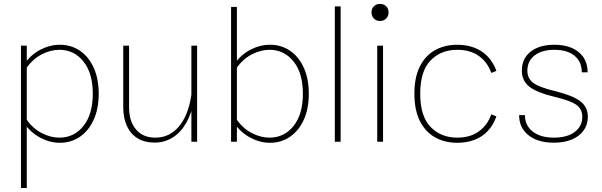

<svg xmlns="http://www.w3.org/2000/svg" viewBox="-20 -713 3029 966"><path d="M85.4 -483.4V232.9H114.7V-483.4ZM476.6 -241.2Q476.6 -316.9 451.4 -372.3Q426.3 -427.7 382.1 -457.8Q337.9 -487.8 281.2 -487.8Q231 -487.8 182.9 -462.9Q134.8 -438 99.1 -387.2L114.7 -373Q145.5 -416.5 189.9 -439.5Q234.4 -462.4 278.8 -462.4Q353 -462.4 399.9 -403.6Q446.8 -344.7 446.8 -241.2Q446.8 -138.2 399.9 -79.3Q353 -20.5 278.8 -20.5Q234.4 -20.5 189.9 -43.5Q145.5 -66.4 114.7 -109.9L99.1 -95.7Q134.8 -45.4 182.9 -20Q231 5.4 281.2 5.4Q337.9 5.4 382.1 -24.9Q426.3 -55.2 451.4 -110.6Q476.6 -166 476.6 -241.2Z M942.9 -483.4V-151.4V0H971.7V-483.4ZM600.1 -174.3Q600.1 -118.7 618.7 -78.6Q637.2 -38.6 672.4 -17.1Q707.5 4.4 757.3 4.4Q808.6 4.4 849.4 -21.5Q890.1 -47.4 917.7 -95.9Q945.3 -144.5 956.1 -212.4L942.9 -236.3Q927.7 -133.3 880.4 -76.9Q833 -20.5 761.2 -20.5Q699.7 -20.5 664.6 -61.3Q629.4 -102.1 629.4 -173.3V-483.4H600.1Z M1171.9 0V-678.2H1142.6V0ZM1533.7 -241.2Q1533.7 -316.9 1508.5 -372.3Q1483.4 -427.7 1439.2 -457.8Q1395 -487.8 1338.4 -487.8Q1288.1 -487.8 1240 -462.9Q1191.9 -438 1156.2 -387.2L1171.9 -373Q1202.6 -416.5 1247.1 -439.5Q1291.5 -462.4 1335.9 -462.4Q1410.2 -462.4 1457 -403.6Q1503.9 -344.7 1503.9 -241.2Q1503.9 -138.2 1457 -79.3Q1410.2 -20.5 1335.9 -20.5Q1291.5 -20.5 1247.1 -43.5Q1202.6 -66.4 1171.9 -109.9L1156.2 -95.7Q1191.9 -45.4 1240 -20Q1288.1 5.4 1338.4 5.4Q1395 5.4 1439.2 -24.9Q1483.4 -55.2 1508.5 -110.6Q1533.7 -166 1533.7 -241.2Z M1693.8 0V-680.7H1664.6V0Z M1849.1 -650.9Q1849.1 -632.8 1860.8 -620.1Q1872.6 -607.4 1892.1 -607.4Q1911.6 -607.4 1923.3 -620.1Q1935.1 -632.8 1935.1 -650.9Q1935.1 -668.9 1923.3 -681.2Q1911.6 -693.4 1892.1 -693.4Q1872.6 -693.4 1860.8 -681.2Q1849.1 -668.9 1849.1 -650.9ZM1877.9 -483.4V0H1907.2V-483.4Z M2280.8 -487.8Q2217.3 -487.8 2168.7 -460.7Q2120.1 -433.6 2092.5 -378.9Q2064.9 -324.2 2064.9 -241.7Q2064.9 -159.2 2092.5 -104.2Q2120.1 -49.3 2168.7 -22Q2217.3 5.4 2280.8 5.4Q2329.6 5.4 2368.4 -9.8Q2407.2 -24.9 2434.8 -54.7Q2462.4 -84.5 2477.5 -127.4L2451.7 -137.7Q2433.1 -84 2389.6 -52.2Q2346.2 -20.5 2280.8 -20.5Q2198.2 -20.5 2146.2 -74.5Q2094.2 -128.4 2094.2 -241.7Q2094.2 -355 2146.2 -408.7Q2198.2 -462.4 2280.8 -462.4Q2346.2 -462.4 2389.6 -431.2Q2433.1 -399.9 2451.7 -346.2L2477.5 -356.4Q2462.4 -398.4 2434.8 -427.7Q2407.2 -457 2368.4 -472.4Q2329.6 -487.8 2280.8 -487.8Z M2768.6 -487.8Q2693.4 -487.8 2649.4 -452.9Q2605.5 -418 2605.5 -357.9Q2605.5 -306.6 2643.6 -276.6Q2681.6 -246.6 2774.9 -224.6Q2851.1 -206.5 2880.4 -185.1Q2909.7 -163.6 2909.7 -126Q2909.7 -77.1 2871.1 -48.8Q2832.5 -20.5 2767.1 -20.5Q2699.7 -20.5 2660.4 -51Q2621.1 -81.5 2621.1 -133.8H2591.8Q2591.8 -70.3 2638.9 -32.7Q2686 4.9 2766.6 4.9Q2818.8 4.9 2857.2 -11.2Q2895.5 -27.3 2916.5 -56.6Q2937.5 -85.9 2937.5 -125.5Q2937.5 -174.8 2899.4 -203.9Q2861.3 -232.9 2769.5 -255.4Q2692.9 -273.9 2663.1 -296.1Q2633.3 -318.4 2633.3 -357.4Q2633.3 -406.2 2669.9 -434.3Q2706.5 -462.4 2769 -462.4Q2834 -462.4 2870.6 -432.4Q2907.2 -402.3 2907.2 -349.1H2936.5Q2936.5 -413.6 2891.6 -450.7Q2846.7 -487.8 2768.6 -487.8Z"/></svg>

Font: Estedad-FD-VF Thin
Style: Regular
Weight: 100
Designer: Amin Abedi
Version: Version 5.0